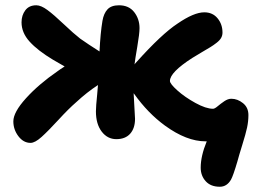

<svg xmlns="http://www.w3.org/2000/svg" viewBox="-20 -544 974 731"><path d="M96.2 0Q69.3 0 50 -25.4Q30.8 -50.8 30.8 -82Q30.8 -116.7 78.9 -169.9Q127 -223.1 199.2 -272.9Q207.5 -279.3 226.1 -291Q216.3 -296.9 181.2 -316.9Q123.5 -351.6 92.8 -385.5Q62 -419.4 62 -459Q62 -485.8 76.4 -504.9Q90.8 -523.9 118.2 -523.9Q136.2 -523.9 160.6 -505.9Q185.1 -487.8 222.9 -451.9Q260.7 -416 285.2 -397Q316.4 -375 358.9 -348.1Q362.3 -418.5 370.1 -464.8Q375 -493.2 389.4 -508.5Q403.8 -523.9 433.1 -523.9Q470.7 -523.9 491 -497.8Q511.2 -471.7 511.2 -437Q511.2 -416 502.7 -366.2Q494.1 -316.4 492.2 -298.8Q495.1 -303.2 500 -308.1Q595.7 -414.6 655.8 -454.1Q718.3 -497.1 757.8 -497.1Q789.6 -497.1 808.3 -474.4Q827.1 -451.7 827.1 -419.9Q827.1 -409.2 822 -399.9Q816.9 -390.6 804.7 -381.1Q792.5 -371.6 781.2 -364.7Q770 -357.9 748 -345Q726.1 -332 711.9 -323.2Q627 -268.6 627 -235.8Q627 -225.1 655.3 -199.7Q683.6 -174.3 723.9 -152.1Q764.2 -129.9 791 -129.9Q797.4 -129.9 808.6 -139.4Q819.8 -148.9 833.7 -158.4Q847.7 -168 860.8 -168Q884.3 -168 905 -151.4Q925.8 -134.8 925.8 -106Q925.8 -82.5 920.7 -58.3Q915.5 -34.2 902.3 8.1Q889.2 50.3 883.8 70.8Q867.7 125.5 859.4 140.1Q843.8 167 816.9 167Q782.2 167 763.2 146Q744.1 125 744.1 94.2Q744.1 50.3 767.1 -5.9H762.2Q690.4 -5.9 607.9 -65.9Q543 -113.3 491.2 -186Q490.7 -186.5 490 -187.5Q489.3 -188.5 488.8 -189Q494.1 -95.2 494.1 -91.8Q494.1 -55.7 475.6 -34.9Q457 -14.2 422.9 -14.2Q389.2 -14.2 367.2 -43Q345.2 -71.8 345.2 -120.1Q345.2 -129.9 346.4 -145.5Q347.7 -161.1 349.9 -183.6Q352.1 -206.1 353 -220.2Q311 -192.9 270 -154.8Q241.2 -129.9 202.4 -87.6Q163.6 -45.4 138.4 -22.7Q113.3 0 96.2 0Z"/></svg>

Font: Shantell Sans Irregular
Style: Bold
Weight: 700
Designer: Stephen Nixon, Anya Danilova, Shantell Martin
Foundry: Arrow Type
Version: Version 1.006;[9816181b4]